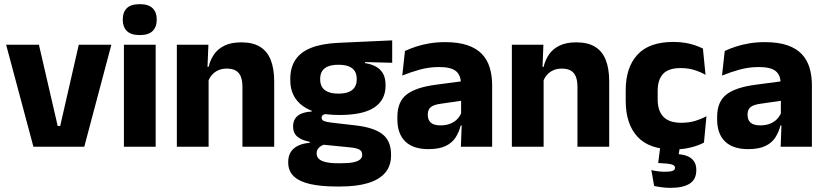

<svg xmlns="http://www.w3.org/2000/svg" viewBox="-20 -707 3976 925"><path d="M258 -100H270L359.5 -491.5H516.5L386 0H141L9.5 -491.5H167.5Z M730 0H577V-491.5H730ZM653.5 -538Q610.5 -538 591 -557.8Q571.5 -577.5 571.5 -611V-614.5Q571.5 -648 591 -667.5Q610.5 -687 653.5 -687Q695.5 -687 715.2 -667.5Q735 -648 735 -614.5V-611Q735 -577 715.2 -557.5Q695.5 -538 653.5 -538Z M1301 0H1148V-289Q1148 -316 1141 -335.8Q1134 -355.5 1117.5 -366Q1101 -376.5 1072.5 -376.5Q1049 -376.5 1031 -368.2Q1013 -360 1000.8 -345.8Q988.5 -331.5 982.5 -313.5L959 -385H985Q993 -418.5 1011.2 -445Q1029.5 -471.5 1061.5 -487.2Q1093.5 -503 1142.5 -503Q1197.5 -503 1232.5 -481.8Q1267.5 -460.5 1284.2 -418.5Q1301 -376.5 1301 -313.5ZM985 0H832V-491.5H984L979 -368.5L985 -354Z M1616 -153Q1497.5 -153 1438 -197Q1378.5 -241 1378.5 -320.5V-327Q1378.5 -381 1402.8 -418.2Q1427 -455.5 1477.5 -476Q1528 -496.5 1607 -500.5L1869.5 -512.5V-404.5L1739 -408V-403Q1772.5 -397.5 1794.2 -384.2Q1816 -371 1826.8 -349.8Q1837.5 -328.5 1837.5 -297.5V-294Q1837.5 -225.5 1783.2 -189.2Q1729 -153 1616 -153ZM1608.5 79.5H1623.5Q1659.5 79.5 1681.8 75Q1704 70.5 1714.5 61.5Q1725 52.5 1725 39V38Q1725 20.5 1710.2 13Q1695.5 5.5 1666 3L1521 -11.5L1554.5 -13.5Q1539.5 -11 1528.8 -5Q1518 1 1511.8 10Q1505.5 19 1505.5 32V33Q1505.5 48 1516.5 58.5Q1527.5 69 1550.2 74.2Q1573 79.5 1608.5 79.5ZM1620 191.5H1601Q1527 191.5 1474.8 179.8Q1422.5 168 1395.5 142.5Q1368.5 117 1368.5 75V73Q1368.5 44.5 1381 25Q1393.5 5.5 1417 -5.5Q1440.5 -16.5 1472 -19V-24Q1433.5 -31 1412.8 -48.5Q1392 -66 1392 -97.5V-98Q1392 -120.5 1402.2 -136Q1412.5 -151.5 1432.5 -159.8Q1452.5 -168 1481.5 -169.5V-186L1594.5 -157.5L1561.5 -158Q1544 -158 1536.8 -153.5Q1529.5 -149 1529.5 -140V-139.5Q1529.5 -128.5 1541.2 -123.8Q1553 -119 1579.5 -116L1696 -102.5Q1781 -92.5 1822.5 -60.5Q1864 -28.5 1864 38.5V41.5Q1864 92.5 1835.2 125.8Q1806.5 159 1752.2 175.2Q1698 191.5 1620 191.5ZM1611 -256Q1640.5 -256 1659.8 -263.8Q1679 -271.5 1688.8 -286.8Q1698.5 -302 1698.5 -323.5V-328Q1698.5 -349.5 1689 -364.5Q1679.5 -379.5 1660.2 -387.2Q1641 -395 1611 -395H1610.5Q1580 -395 1560.5 -387Q1541 -379 1531.8 -364Q1522.5 -349 1522.5 -327.5V-323.5Q1522.5 -302 1532.2 -286.8Q1542 -271.5 1561.5 -263.8Q1581 -256 1611 -256Z M2351 0H2200.5L2205 -123L2201.5 -130.5V-284L2200.5 -304Q2200.5 -345 2176.5 -364.5Q2152.5 -384 2096 -384Q2046.5 -384 2002 -371.5Q1957.5 -359 1918 -343L1931 -461.5Q1954.5 -472.5 1983.8 -482.2Q2013 -492 2048.5 -498Q2084 -504 2124.5 -504Q2189 -504 2232.5 -489Q2276 -474 2302 -446.5Q2328 -419 2339.5 -380.8Q2351 -342.5 2351 -296.5ZM2044 11.5Q1970.5 11.5 1932.5 -25.5Q1894.5 -62.5 1894.5 -131V-144.5Q1894.5 -217 1939.2 -251.8Q1984 -286.5 2081.5 -299L2213.5 -316.5L2222.5 -224.5L2105.5 -207.5Q2070 -203 2055.5 -191Q2041 -179 2041 -155.5V-152Q2041 -129.5 2055.5 -116.2Q2070 -103 2102 -103Q2130 -103 2150.2 -111.5Q2170.5 -120 2183.5 -133.8Q2196.5 -147.5 2203 -164.5L2224.5 -102.5H2199.5Q2191.5 -70.5 2174.8 -44.5Q2158 -18.5 2126.5 -3.5Q2095 11.5 2044 11.5Z M2915 0H2762V-289Q2762 -316 2755 -335.8Q2748 -355.5 2731.5 -366Q2715 -376.5 2686.5 -376.5Q2663 -376.5 2645 -368.2Q2627 -360 2614.8 -345.8Q2602.5 -331.5 2596.5 -313.5L2573 -385H2599Q2607 -418.5 2625.2 -445Q2643.5 -471.5 2675.5 -487.2Q2707.5 -503 2756.5 -503Q2811.5 -503 2846.5 -481.8Q2881.5 -460.5 2898.2 -418.5Q2915 -376.5 2915 -313.5ZM2599 0H2446V-491.5H2598L2593 -368.5L2599 -354Z M3224.5 13Q3107.5 13 3051 -48.5Q2994.5 -110 2994.5 -221.5V-272.5Q2994.5 -382 3051 -443.5Q3107.5 -505 3224 -505Q3254 -505 3280 -500.8Q3306 -496.5 3328 -489Q3350 -481.5 3366.5 -473L3379 -346.5Q3354.5 -360.5 3325 -369.8Q3295.5 -379 3258.5 -379Q3200.5 -379 3174.5 -351Q3148.5 -323 3148.5 -270V-227.5Q3148.5 -173.5 3176 -144.5Q3203.5 -115.5 3262 -115.5Q3298.5 -115.5 3327.8 -124.2Q3357 -133 3383.5 -147L3371.5 -20Q3345.5 -6 3307.5 3.5Q3269.5 13 3224.5 13ZM3163 -16H3258L3245 68L3186.5 36Q3197.5 35.5 3208 35.2Q3218.5 35 3229 35Q3283.5 35.5 3309 55Q3334.5 74.5 3334.5 110.5V113.5Q3334.5 157 3303 177.5Q3271.5 198 3210 198Q3188 198 3167.8 195.2Q3147.5 192.5 3131.5 189L3118 112.5Q3133 116 3150 118.2Q3167 120.5 3183.5 120.5Q3208 120.5 3220 116.2Q3232 112 3232 102V101Q3232 90 3216.2 85.2Q3200.5 80.5 3155 78.5Q3153 78.5 3152 78.5Q3151 78.5 3151 78.5Z M3891.5 0H3741L3745.5 -123L3742 -130.5V-284L3741 -304Q3741 -345 3717 -364.5Q3693 -384 3636.5 -384Q3587 -384 3542.5 -371.5Q3498 -359 3458.5 -343L3471.5 -461.5Q3495 -472.5 3524.2 -482.2Q3553.5 -492 3589 -498Q3624.5 -504 3665 -504Q3729.5 -504 3773 -489Q3816.5 -474 3842.5 -446.5Q3868.5 -419 3880 -380.8Q3891.5 -342.5 3891.5 -296.5ZM3584.5 11.5Q3511 11.5 3473 -25.5Q3435 -62.5 3435 -131V-144.5Q3435 -217 3479.8 -251.8Q3524.5 -286.5 3622 -299L3754 -316.5L3763 -224.5L3646 -207.5Q3610.5 -203 3596 -191Q3581.5 -179 3581.5 -155.5V-152Q3581.5 -129.5 3596 -116.2Q3610.5 -103 3642.5 -103Q3670.5 -103 3690.8 -111.5Q3711 -120 3724 -133.8Q3737 -147.5 3743.5 -164.5L3765 -102.5H3740Q3732 -70.5 3715.2 -44.5Q3698.5 -18.5 3667 -3.5Q3635.5 11.5 3584.5 11.5Z"/></svg>

Font: Anek Kannada Medium
Style: Bold
Weight: 700
Version: Version 1.003